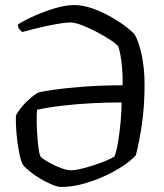

<svg xmlns="http://www.w3.org/2000/svg" viewBox="-20 -741 650 761"><path d="M223 0Q208 0 185.5 -9.5Q163 -19 139.5 -33Q116 -47 97.5 -62Q79 -77 71 -88Q63 -101 56 -135.5Q49 -170 45.5 -210.5Q42 -251 43 -283Q59 -313 85.5 -338Q112 -363 129 -373Q142 -378 190.5 -385Q239 -392 311 -397.5Q383 -403 466 -403Q467 -438 464 -471Q461 -504 456.5 -527.5Q452 -551 447 -559Q441 -567 418.5 -582Q396 -597 366 -613Q336 -629 306.5 -640.5Q277 -652 257 -652Q243 -652 215.5 -647.5Q188 -643 158 -636.5Q128 -630 103 -623.5Q78 -617 68 -614Q63 -619 57 -625Q51 -631 51 -644Q79 -662 119 -679.5Q159 -697 200.5 -709Q242 -721 273 -721Q310 -721 349.5 -706.5Q389 -692 423.5 -672Q458 -652 482 -633Q506 -614 513 -605Q529 -581 541 -526Q553 -471 553 -406Q553 -320 542 -245.5Q531 -171 518 -125Q499 -104 465.5 -82Q432 -60 391 -41.5Q350 -23 306.5 -11.5Q263 0 223 0ZM263 -66Q275 -66 299.5 -71.5Q324 -77 351.5 -86Q379 -95 401.5 -104.5Q424 -114 434 -121Q442 -142 448 -178.5Q454 -215 458 -257Q462 -299 462 -335Q406 -335 346.5 -332Q287 -329 230 -322.5Q173 -316 127 -306Q125 -285 125.5 -257Q126 -229 128 -201Q130 -173 133 -151.5Q136 -130 140 -122Q141 -118 154.5 -109Q168 -100 187.5 -90Q207 -80 227 -73Q247 -66 263 -66Z"/></svg>

Font: Texturina 72pt
Style: Regular
Weight: 400
Designer: Guillermo Torres Carreño
Foundry: Omnibus-Type
Version: Version 1.002; ttfautohint (v1.8.3)